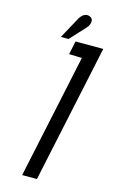

<svg xmlns="http://www.w3.org/2000/svg" viewBox="-128 -890 567 941"><g transform="rotate(15 155.5 -420.0)"><path d="M156 -632 221 -630 87 0H162L311 -700H170ZM205 -780Q214 -790 218 -800.5Q222 -811 220.5 -820Q219 -829 210 -835Q200 -841 189 -839.5Q178 -838 169.5 -830.5Q161 -823 155 -813L95 -703H134Z"/></g></svg>

Font: Advent Pro Medium
Style: Italic
Weight: 500
Italic angle: -12°
Version: Version 3.000